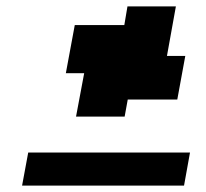

<svg xmlns="http://www.w3.org/2000/svg" viewBox="-20 -578 642 598"><path d="M216.8 -214.8 242.2 -350.1H185.1L212.9 -500H367.2L377 -558.1H527.8L500 -403.8H557.1L532.2 -268.1H377.9L368.2 -214.8ZM48.8 0 67.9 -103H571.8L553.2 0Z"/></svg>

Font: Involve SemiBold Oblique
Style: Italic
Weight: 600
Italic angle: -10.5°
Designer: Stefan Peev
Foundry: Context Ltd.
Version: Version 1.001